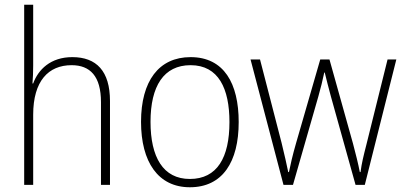

<svg xmlns="http://www.w3.org/2000/svg" viewBox="-20 -780 1705 810"><path d="M120 -504V-760H82V0H120V-296C120 -438 184 -505 282 -505C360 -505 406 -459 406 -349V0H444V-354C444 -480 387 -539 285 -539C193 -539 141 -486 120 -428H117C119 -454 120 -474 120 -504Z M987 -265C987 -428 925 -539 784 -539C650 -539 575 -438 575 -266C575 -97 647 10 781 10C919 10 987 -97 987 -265ZM615 -266C615 -417 671 -505 784 -505C902 -505 948 -406 948 -265C948 -115 896 -25 781 -25C668 -25 615 -117 615 -266Z M1376 -373 1480 0H1519L1652 -529H1615L1526 -171C1513 -120 1506 -92 1501 -54H1498C1491 -90 1481 -130 1469 -175L1370 -529H1331L1229 -176C1214 -124 1205 -84 1199 -54H1196C1189 -89 1181 -123 1168 -177L1077 -529H1037L1176 0H1216L1323 -373C1333 -408 1341 -441 1348 -474H1350C1358 -441 1366 -410 1376 -373Z"/></svg>

Font: Noto Sans Thai Looped SemiCondensed ExtraLight
Style: Regular
Weight: 200
Width: 4
Designer: Sasikarn Vongin, Ben Mitchell
Foundry: The Fontpad Ltd
Version: Version 1.001